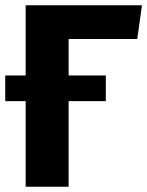

<svg xmlns="http://www.w3.org/2000/svg" viewBox="-24 -713 563 733"><path d="M518 -693H74V-425H-4V-327H74V0H238V-327H380V-425H238V-564H500Z"/></svg>

Font: Fira Sans
Style: Bold
Weight: 700
Designer: Carrois Corporate & Edenspiekermann AG
Foundry: Carrois Corporate GbR & Edenspiekermann AG
Version: Version 4.203